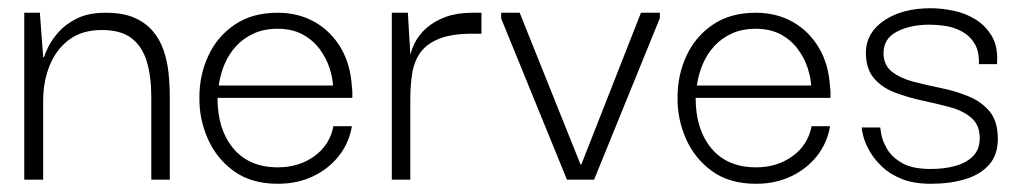

<svg xmlns="http://www.w3.org/2000/svg" viewBox="-20 -437 2480 467"><path d="M39 0V-406H77L85 -298H87Q89 -305 97 -322Q105 -339 122 -358.5Q139 -378 167 -392Q195 -406 237 -406Q279 -406 306.5 -394Q334 -382 351.5 -361.5Q369 -341 378 -314.5Q387 -288 390 -259Q393 -230 393 -201V0H348V-201Q348 -251 337 -287.5Q326 -324 300 -344Q274 -364 228 -364Q179 -364 147.5 -340Q116 -316 100.5 -277Q85 -238 85 -192V0Z M656 10Q591 10 548.5 -21Q506 -52 485 -100.5Q464 -149 465 -201Q465 -255 487 -302Q509 -349 551.5 -377.5Q594 -406 655 -406Q706 -406 745.5 -383.5Q785 -361 809 -320.5Q833 -280 836 -224Q837 -219 837 -212Q837 -205 837 -199H509Q509 -122 547.5 -76Q586 -30 656 -30Q707 -30 744.5 -57Q782 -84 791 -130H836Q829 -89 804 -57.5Q779 -26 741 -8Q703 10 656 10ZM512 -229H790Q789 -248 781.5 -271.5Q774 -295 758 -317Q742 -339 716.5 -353Q691 -367 655 -367Q622 -367 597 -355.5Q572 -344 554.5 -325Q537 -306 526.5 -281.5Q516 -257 512 -229Z M933 0V-406H972L979 -289L978 -202V0ZM978 -196 975 -284Q977 -308 987.5 -330Q998 -352 1017.5 -369Q1037 -386 1064.5 -396Q1092 -406 1129 -406H1151V-355H1129Q1078 -355 1047.5 -342.5Q1017 -330 1002 -308.5Q987 -287 982.5 -258Q978 -229 978 -196Z M1539 -406H1585V-393L1425 0H1359L1199 -392V-406H1244L1392 -37H1394Z M1819 10Q1754 10 1711.5 -21Q1669 -52 1648 -100.5Q1627 -149 1628 -201Q1628 -255 1650 -302Q1672 -349 1714.5 -377.5Q1757 -406 1818 -406Q1869 -406 1908.5 -383.5Q1948 -361 1972 -320.5Q1996 -280 1999 -224Q2000 -219 2000 -212Q2000 -205 2000 -199H1672Q1672 -122 1710.5 -76Q1749 -30 1819 -30Q1870 -30 1907.5 -57Q1945 -84 1954 -130H1999Q1992 -89 1967 -57.5Q1942 -26 1904 -8Q1866 10 1819 10ZM1675 -229H1953Q1952 -248 1944.5 -271.5Q1937 -295 1921 -317Q1905 -339 1879.5 -353Q1854 -367 1818 -367Q1785 -367 1760 -355.5Q1735 -344 1717.5 -325Q1700 -306 1689.5 -281.5Q1679 -257 1675 -229Z M2244 10Q2203 10 2174 -1.5Q2145 -13 2126 -31Q2107 -49 2096 -68Q2085 -87 2080.5 -103Q2076 -119 2076 -127H2121Q2121 -126 2123.5 -110.5Q2126 -95 2137.5 -75Q2149 -55 2174 -40.5Q2199 -26 2244 -26Q2277 -26 2304 -33.5Q2331 -41 2347 -57.5Q2363 -74 2363 -101Q2363 -133 2342.5 -150.5Q2322 -168 2290 -176.5Q2258 -185 2223 -192.5Q2188 -200 2156.5 -212Q2125 -224 2105.5 -247Q2086 -270 2086 -310Q2087 -358 2131 -387.5Q2175 -417 2244 -417Q2270 -417 2299 -411Q2328 -405 2352.5 -390Q2377 -375 2392.5 -349Q2408 -323 2405 -281H2361Q2362 -312 2350.5 -331Q2339 -350 2319.5 -360.5Q2300 -371 2279 -374Q2258 -377 2241 -377Q2194 -377 2161.5 -360Q2129 -343 2129 -308Q2129 -279 2149 -263Q2169 -247 2201 -238.5Q2233 -230 2268 -223Q2303 -216 2335 -203Q2367 -190 2387 -166Q2407 -142 2407 -99Q2407 -60 2385.5 -36Q2364 -12 2327 -1Q2290 10 2244 10Z"/></svg>

Font: Darker Grotesque Light
Style: Regular
Weight: 400
Version: Version 1.000;gftools[0.9.28]